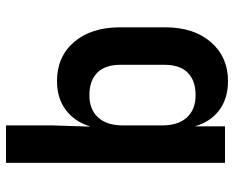

<svg xmlns="http://www.w3.org/2000/svg" viewBox="-90 -510 780 640"><g transform="rotate(90 300.0 -190.0)"><path d="M398 180V26L402 -99H401Q385 -48 346 -19Q307 10 250 10Q169 10 120 -47Q71 -104 71 -201V-350Q71 -446 120.5 -503Q170 -560 250 -560Q308 -560 347 -531Q386 -502 401 -450V-550H523V180ZM297 -98Q345 -98 371.5 -127Q398 -156 398 -209V-341Q398 -394 371.5 -423Q345 -452 297 -452Q249 -452 222.5 -426Q196 -400 196 -348V-202Q196 -150 222.5 -124Q249 -98 297 -98Z"/></g></svg>

Font: Pitagon Sans Mono
Style: Bold
Weight: 700
Monospace: yes
Designer: Travis Tran
Foundry: Pitagon
Version: Version 1.001; ttfautohint (v1.8.4.7-5d5b);gftools[0.9.26]